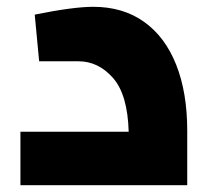

<svg xmlns="http://www.w3.org/2000/svg" viewBox="-20 -544 587 564"><path d="M530 -160V0H40V-157H358Q355 -266 312 -315Q269 -364 210 -364H95L82 -501Q195 -524 254 -524Q341 -524 403 -480Q465 -436 497.5 -354Q530 -272 530 -160Z"/></svg>

Font: Cairo Black
Style: Regular
Weight: 900
Designer: Mohamed Gaber, the designers of Titillium
Foundry: Kief Type Foundry
Version: Version 2.009; ttfautohint (v1.5.33-1714) -l 8 -r 50 -G 200 